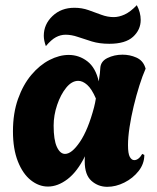

<svg xmlns="http://www.w3.org/2000/svg" viewBox="-20 -716 604 741"><path d="M394 5Q359 5 333 -18Q307 -41 307 -93Q307 -98 307 -103Q307 -108 308 -113Q278 -53 240.5 -24.5Q203 4 165 4Q130 4 99 -20.5Q68 -45 49 -93Q30 -141 30 -209Q30 -279 49.5 -334Q69 -389 101 -427Q133 -465 171 -484.5Q209 -504 245 -504Q285 -504 317 -479.5Q349 -455 361 -402Q364 -419 365.5 -433Q367 -447 367 -452Q368 -479 394.5 -492Q421 -505 453 -505Q481 -505 506 -494Q531 -483 540 -457L542 -451Q530 -424 518 -386Q506 -348 496 -306.5Q486 -265 480 -225.5Q474 -186 474 -156Q474 -123 481 -110.5Q488 -98 498 -98Q515 -98 529 -122L537 -118Q537 -84 515 -56Q493 -28 460 -11.5Q427 5 394 5ZM231 -122Q257 -122 288.5 -168.5Q320 -215 343 -302Q345 -311 347 -319.5Q349 -328 350 -336Q334 -373 316.5 -388.5Q299 -404 282 -404Q257 -404 235.5 -377.5Q214 -351 200.5 -311Q187 -271 187 -231Q187 -176 199.5 -149Q212 -122 231 -122ZM157 -538Q153 -549 151 -559Q149 -569 149 -578Q149 -622 182.5 -654Q216 -686 267 -686Q296 -686 321.5 -677Q347 -668 371 -659Q395 -650 419 -650Q439 -650 461 -660Q483 -670 508 -696Q523 -668 523 -639Q523 -601 493.5 -574Q464 -547 402 -547Q364 -547 334.5 -556Q305 -565 280.5 -573.5Q256 -582 233 -582Q214 -582 196 -572.5Q178 -563 157 -538Z"/></svg>

Font: Agbalumo
Style: Regular
Weight: 400
Designer: Raphael Alegbeleye
Foundry: Sorkin Type Co.
Version: Version 1.000; ttfautohint (v1.8.4)